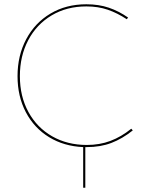

<svg xmlns="http://www.w3.org/2000/svg" viewBox="-20 -683 694 898"><path d="M386 5H379V195H369V5Q279 1 209.5 -41.5Q140 -84 101 -158Q62 -232 62 -327Q62 -423 102.5 -499.5Q143 -576 216 -619.5Q289 -663 384 -663Q442 -663 489 -647Q536 -631 579 -601L573 -593Q529 -622 484 -637.5Q439 -653 384 -653Q292 -653 221.5 -611Q151 -569 112 -495Q73 -421 73 -327Q73 -232 113 -159Q153 -86 224 -45.5Q295 -5 386 -5Q446 -5 496.5 -24Q547 -43 594 -81L601 -73Q552 -34 501 -14.5Q450 5 386 5Z"/></svg>

Font: Ysabeau SC Hairline
Style: Regular
Weight: 100
Designer: Christian Thalmann (Catharsis Fonts)
Version: Version 0.003